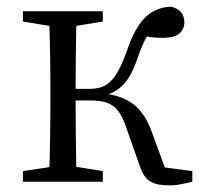

<svg xmlns="http://www.w3.org/2000/svg" viewBox="-20 -548 618 579"><path d="M477 -43 439 -147C413 -219 376 -252 307 -264C349 -279 374 -310 396 -376C405 -403 414 -422 423 -438C439 -435 453 -434 474 -434C516 -434 535 -452 536 -480C536 -505 523 -522 495 -528C430 -524 393 -485 361 -390C328 -300 301 -280 248 -280H208C208 -340 209 -415 210 -470L290 -483V-514H49V-483L129 -470C131 -415 132 -339 132 -286V-228C132 -176 131 -99 129 -44L49 -32V0H290V-32L210 -45C209 -100 208 -179 208 -245H252C312 -245 338 -228 359 -168L401 -49C417 -1 438 11 496 11C514 11 539 5 560 0V-32Z"/></svg>

Font: Source Han Serif
Style: Regular
Weight: 400
Designer: Ryoko NISHIZUKA 西塚涼子 (kana & ideographs); Frank Grießhammer (Latin, Greek & Cyrillic); Wenlong ZHANG 张文龙 (bopomofo); San
Foundry: Adobe Systems Incorporated
Version: Version 1.001;PS 1.001;hotconv 16.6.54;makeotf.lib2.5.65590